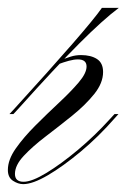

<svg xmlns="http://www.w3.org/2000/svg" viewBox="-24 -459 322 488"><path d="M10 -169H0L12 -182Q104 -283 160.5 -348Q217 -413 235 -439H278Q238 -409 178.5 -349.5Q119 -290 23 -183ZM36 3Q57 3 94 -19.5Q131 -42 174 -78Q217 -114 255 -156L267 -169H277L268 -159Q227 -112 181.5 -74Q136 -36 97.5 -13.5Q59 9 35 9Q22 9 9 0.5Q-4 -8 -4 -27Q-4 -53 16 -81.5Q36 -110 66 -140Q96 -170 126 -198Q156 -226 176 -249.5Q196 -273 196 -290Q196 -308 174 -308Q164 -308 151 -304.5Q138 -301 122 -295L130 -306Q143 -311 155.5 -315Q168 -319 182 -319Q207 -319 222.5 -309Q238 -299 238 -276Q238 -248 215.5 -220Q193 -192 159.5 -165Q126 -138 92.5 -112.5Q59 -87 36.5 -63Q14 -39 14 -17Q14 3 36 3Z"/></svg>

Font: Ballet
Style: Regular
Weight: 400
Designer: Maximiliano R. Sproviero
Foundry: Omnibus-Type
Version: Version 1.100